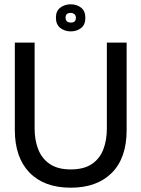

<svg xmlns="http://www.w3.org/2000/svg" viewBox="-20 -858 658 893"><path d="M309 15Q185 15 117 -55.5Q49 -126 49 -253V-660H141V-260Q141 -206 158 -163Q175 -120 212 -95Q249 -70 309 -70Q370 -70 407 -95Q444 -120 460.5 -163Q477 -206 477 -260V-660H569V-253Q569 -123 500 -54Q431 15 309 15ZM309 -712Q281 -712 260.5 -728Q240 -744 240 -776Q240 -807 260.5 -822.5Q281 -838 309 -838Q337 -838 357 -822.5Q377 -807 377 -775Q377 -743 357 -727.5Q337 -712 309 -712ZM310 -753Q333 -753 333 -775Q333 -786 326 -792Q319 -798 309 -798Q285 -798 285 -776Q285 -753 310 -753Z"/></svg>

Font: Bricolage Grotesque 48pt
Style: Regular
Weight: 400
Designer: Mathieu Triay
Foundry: Atelier Triay
Version: Version 1.000; ttfautohint (v1.8.4.7-5d5b);gftools[0.9.32]